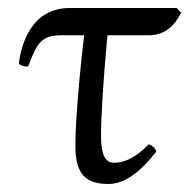

<svg xmlns="http://www.w3.org/2000/svg" viewBox="-20 -449 481 479"><path d="M154 -429C61 -429 34 -344 27 -291C31 -285 40 -283 50 -283C73 -344 85 -361 134 -361H190C177 -253 168 -139 168 -85C168 -12 196 10 251 10C295 10 336 -27 370 -71C366.6 -80.7 359.7 -85.9 351 -89C310 -47 281 -43 264 -43C243 -43 232 -63 232 -108C232 -163 238 -251 248 -361H350C391 -361 414 -383 432 -417L421 -429Z"/></svg>

Font: Libertinus Serif
Style: Regular
Weight: 400
Designer: Philipp H. Poll
Foundry: Khaled Hosny
Version: Version 6.2